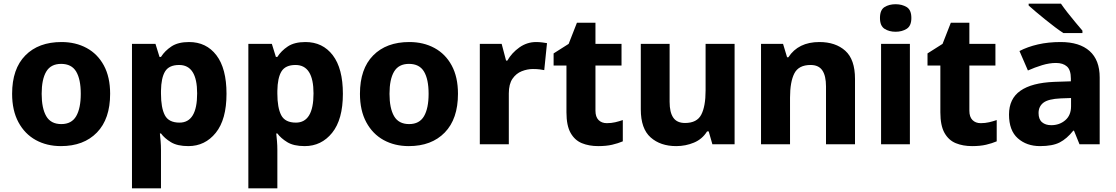

<svg xmlns="http://www.w3.org/2000/svg" viewBox="-20 -786 6081 1046"><path d="M580 -275Q580 -138 508 -64Q436 10 312 10Q235 10 175 -23Q115 -56 80.5 -120Q46 -184 46 -275Q46 -411 118 -484Q190 -557 315 -557Q392 -557 452 -524.5Q512 -492 546 -429Q580 -366 580 -275ZM207 -275Q207 -196 232 -153Q257 -110 314 -110Q370 -110 395 -153Q420 -196 420 -275Q420 -354 395 -396Q370 -438 313 -438Q257 -438 232 -396Q207 -354 207 -275Z M1010 -557Q1104 -557 1159 -485Q1214 -413 1214 -275Q1214 -135 1155.5 -62.5Q1097 10 1006 10Q946 10 911 -11.5Q876 -33 857 -59H851Q853 -40 855 -17Q857 6 857 32V240H699V-547H827L849 -476H857Q878 -509 914 -533Q950 -557 1010 -557ZM956 -432Q901 -432 879.5 -397Q858 -362 857 -291V-276Q857 -199 878 -158.5Q899 -118 958 -118Q1054 -118 1054 -277Q1054 -432 956 -432Z M1644 -557Q1738 -557 1793 -485Q1848 -413 1848 -275Q1848 -135 1789.5 -62.5Q1731 10 1640 10Q1580 10 1545 -11.5Q1510 -33 1491 -59H1485Q1487 -40 1489 -17Q1491 6 1491 32V240H1333V-547H1461L1483 -476H1491Q1512 -509 1548 -533Q1584 -557 1644 -557ZM1590 -432Q1535 -432 1513.5 -397Q1492 -362 1491 -291V-276Q1491 -199 1512 -158.5Q1533 -118 1592 -118Q1688 -118 1688 -277Q1688 -432 1590 -432Z M2475 -275Q2475 -138 2403 -64Q2331 10 2207 10Q2130 10 2070 -23Q2010 -56 1975.5 -120Q1941 -184 1941 -275Q1941 -411 2013 -484Q2085 -557 2210 -557Q2287 -557 2347 -524.5Q2407 -492 2441 -429Q2475 -366 2475 -275ZM2102 -275Q2102 -196 2127 -153Q2152 -110 2209 -110Q2265 -110 2290 -153Q2315 -196 2315 -275Q2315 -354 2290 -396Q2265 -438 2208 -438Q2152 -438 2127 -396Q2102 -354 2102 -275Z M2901 -557Q2916 -557 2933 -555Q2950 -553 2960 -551L2945 -404Q2935 -406 2920 -408Q2905 -410 2883 -410Q2853 -410 2822.5 -398Q2792 -386 2772 -357Q2752 -328 2752 -277V0H2594V-547H2713L2737 -456H2744Q2768 -498 2809.5 -527.5Q2851 -557 2901 -557Z M3286 -115Q3310 -115 3331.5 -120Q3353 -125 3373 -132V-16Q3347 -5 3315 2.5Q3283 10 3239 10Q3189 10 3150 -6Q3111 -22 3088.5 -62Q3066 -102 3066 -174V-429H2996V-495L3078 -547L3123 -662H3224V-547H3366V-429H3224V-183Q3224 -149 3241 -132Q3258 -115 3286 -115Z M3982 -547V0H3861L3841 -70H3832Q3806 -28 3760.5 -9Q3715 10 3664 10Q3578 10 3524.5 -37.5Q3471 -85 3471 -190V-547H3628V-231Q3628 -174 3648 -145Q3668 -116 3712 -116Q3777 -116 3800.5 -161.5Q3824 -207 3824 -293V-547Z M4444 -557Q4532 -557 4585 -509.5Q4638 -462 4638 -356V0H4480V-315Q4480 -373 4460 -402.5Q4440 -432 4396 -432Q4331 -432 4307.5 -386Q4284 -340 4284 -254V0H4126V-547H4246L4268 -474H4275Q4329 -557 4444 -557Z M4859 -763Q4894 -763 4919.5 -747.5Q4945 -732 4945 -688Q4945 -645 4919.5 -629Q4894 -613 4859 -613Q4824 -613 4799 -629Q4774 -645 4774 -688Q4774 -732 4799 -747.5Q4824 -763 4859 -763ZM4937 -547V0H4780V-547Z M5323 -115Q5347 -115 5368.5 -120Q5390 -125 5410 -132V-16Q5384 -5 5352 2.5Q5320 10 5276 10Q5226 10 5187 -6Q5148 -22 5125.5 -62Q5103 -102 5103 -174V-429H5033V-495L5115 -547L5160 -662H5261V-547H5403V-429H5261V-183Q5261 -149 5278 -132Q5295 -115 5323 -115Z M5758 -557Q5861 -557 5916 -508Q5971 -459 5971 -364V0H5861L5831 -74H5827Q5792 -30 5753 -10Q5714 10 5646 10Q5573 10 5525 -32.5Q5477 -75 5477 -162Q5477 -248 5539 -291.5Q5601 -335 5723 -340L5814 -343V-358Q5814 -405 5792.5 -424Q5771 -443 5733 -443Q5697 -443 5657.5 -431Q5618 -419 5580 -402L5534 -508Q5578 -531 5634.5 -544Q5691 -557 5758 -557ZM5759 -250Q5691 -247 5664.5 -226.5Q5638 -206 5638 -170Q5638 -136 5657 -120Q5676 -104 5707 -104Q5752 -104 5783.5 -131Q5815 -158 5815 -207V-252ZM5760 -766Q5775 -744 5796.5 -716.5Q5818 -689 5839.5 -663.5Q5861 -638 5877 -619V-606H5773Q5753 -619 5727 -638.5Q5701 -658 5674 -680Q5647 -702 5623 -722Q5599 -742 5584 -756V-766Z"/></svg>

Font: Noto Sans Oriya
Style: Bold
Weight: 700
Designer: Amélie Bonet and Sol Matas
Foundry: Google LLC
Version: Version 2.006; ttfautohint (v1.8.4.7-5d5b)